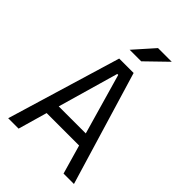

<svg xmlns="http://www.w3.org/2000/svg" viewBox="-259 -999 1103 1103"><g transform="rotate(45 293.0 -447.0)"><path d="M25.9 0 234.4 -693.4H351.6L560.1 0H475.6L424.8 -177.2H161.1L110.4 0ZM183.1 -253.4H402.8L296.9 -623H289.1ZM241.2 -771.5 349.6 -893.6H460.9L335 -771.5Z"/></g></svg>

Font: Cascadia Mono NF SemiLight
Style: Regular
Weight: 350
Monospace: yes
Designer: Aaron Bell
Foundry: Saja Typeworks
Version: Version 2404.023; ttfautohint (v1.8.4)